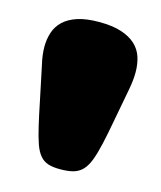

<svg xmlns="http://www.w3.org/2000/svg" viewBox="-77 -870 475 566"><g transform="rotate(15 160.5 -587.5)"><path d="M293.9 -644Q282.7 -585.9 274.9 -542.7Q267.1 -499.5 260 -468.3Q252.9 -437 245.1 -416.5Q237.3 -396 226.1 -384Q214.8 -372.1 198.5 -367.4Q182.1 -362.8 157.7 -362.8Q136.2 -362.8 121.6 -367.4Q106.9 -372.1 96.7 -384Q86.4 -396 79.1 -416.5Q71.8 -437 64.5 -468.5Q57.1 -500 48.3 -543.7Q39.6 -587.4 26.9 -646Q20 -674.8 20 -699.7Q20 -723.6 26.9 -744.1Q33.7 -764.6 49.8 -779.8Q65.9 -794.9 92.3 -803.5Q118.7 -812 157.7 -812Q198.2 -812 225.3 -803.2Q252.4 -794.4 269 -779.1Q285.6 -763.7 292.5 -742.4Q299.3 -721.2 299.3 -696.3Q299.3 -672.4 293.9 -644Z"/></g></svg>

Font: Corben
Style: Bold
Weight: 700
Designer: vernon adams
Foundry: vernon adams
Version: Version 1.101; ttfautohint (v1.6)